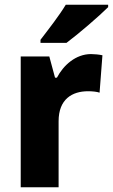

<svg xmlns="http://www.w3.org/2000/svg" viewBox="-20 -786 474 806"><path d="M434 -756V-766H256C229 -721 183 -662 150 -619V-606H259C310 -644 397 -719 434 -756ZM362 -559C298 -559 246 -512 219 -460H211L187 -549H67V0H226V-277C226 -370 283 -403 350 -403C368 -403 387 -401 398 -397L410 -554C396 -557 377 -559 362 -559Z"/></svg>

Font: Noto Sans Gujarati UI SemiCondensed ExtraBold
Style: Regular
Weight: 800
Width: 4
Designer: Jelle Bosma - Monotype Design Team, Universal Thirst
Foundry: Monotype Imaging Inc.
Version: Version 2.106